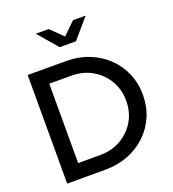

<svg xmlns="http://www.w3.org/2000/svg" viewBox="-161 -1040 1048 1163"><g transform="rotate(-20 363.5 -459.0)"><path d="M176.4 -94.2H319.6Q393 -94.2 452 -127.9Q511 -161.6 545.1 -219.5Q579.1 -277.4 579.1 -349.4Q579.1 -422.3 545 -480.2Q510.9 -538 452 -571.9Q393.1 -605.8 319.6 -605.8H176.4ZM71.4 0V-700H318Q397.4 -700 464.4 -673.7Q531.4 -647.4 581.2 -600.1Q631 -552.8 658.8 -488.8Q686.6 -424.8 686.6 -349.6Q686.6 -274.3 659.2 -210.6Q631.7 -146.9 581.9 -99.7Q532.1 -52.6 464.8 -26.3Q397.4 0 318 0ZM286 -918.2 364.4 -841.5 442.9 -918.2H524.6L416.2 -792H311.5L203 -918.2Z"/></g></svg>

Font: Red Hat Display VF
Style: Regular
Weight: 300
Designer: Pentagram, MCKL
Foundry: Pentagram, MCKL
Version: Version 1.023